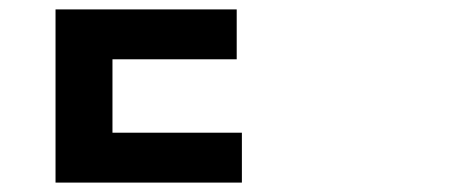

<svg xmlns="http://www.w3.org/2000/svg" viewBox="-20 -799 960 408"><path d="M219 -517H494V-411H98V-779H483V-673H219Z"/></svg>

Font: Noto Sans Korean Bold
Style: Bold
Weight: 700
Designer: Ryoko NISHIZUKA  (kana & ideographs); Paul D. Hunt (Latin, Greek & Cyrillic); Wenlong ZHANG  (bopomofo); Sandoll Communi
Foundry: Adobe Systems Incorporated
Version: Version 1.000;PS 1;hotconv 1.0.78;makeotf.lib2.5.61930